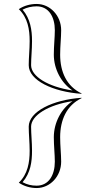

<svg xmlns="http://www.w3.org/2000/svg" viewBox="-20 -785 474 970"><path d="M392 -313C317 -349 283.9 -421.1 283.9 -508.9C283.9 -552.5 289 -594.5 289 -632.5C289 -705.7 233.4 -765 165 -765C134 -765 101.6 -756.8 75 -738.8C120.4 -694.9 129.8 -636.4 129.8 -577.3C129.8 -535.4 125.1 -493.2 125.1 -455.6C125.1 -379.2 247 -321 392 -311ZM392 -291C247 -281 125.1 -221.5 125.1 -145.1C125.1 -107.6 129.8 -65.3 129.8 -23.4C129.8 35.7 120.4 94.2 75 138C101.6 156.1 134 165 165 165C233.4 165 289 105.3 289 31.8C289 -6.2 283.9 -48.3 283.9 -91.9C283.9 -179.6 317 -253 392 -289ZM346.2 -328C221.6 -346.5 137.1 -399.7 137.1 -455.6C137.1 -492.2 141.8 -534.5 141.8 -577.3C141.8 -633.1 133.5 -690.3 94 -736.2C116 -747.7 140.8 -753 165 -753C226.8 -753 257 -699 257 -632.5C257 -595.6 251.9 -553.4 251.9 -508.9C251.9 -435.1 290.3 -365 346.2 -328ZM346.3 -274C289.3 -235.8 251.9 -165.3 251.9 -91.9C251.9 -47.3 257 -5.2 257 31.8C257 98.7 226.8 153 165 153C139 153 116.9 147.7 94 135.5C134.5 88.4 141.8 32.1 141.8 -23.4C141.8 -66.2 137.1 -108.6 137.1 -145.1C137.1 -201.5 223.4 -255.5 346.3 -274Z"/></svg>

Font: SortefaxS01
Style: Medium
Weight: 500
Designer: gluk
Foundry: gluk
Version: Version 0.261